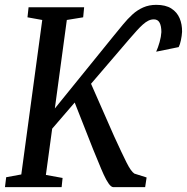

<svg xmlns="http://www.w3.org/2000/svg" viewBox="-20 -773 772 793"><path d="M0.5 0 5.5 -41 68 -52.5 154.5 -690.5 93.5 -701.5 98 -743H327.5L323.5 -701.5L256 -690.5L206.5 -325L450 -625.5Q469.5 -649 488.2 -672Q507 -695 527 -713.2Q547 -731.5 571.2 -742.2Q595.5 -753 625.5 -753Q664 -753 687.5 -738Q711 -723 721.8 -697.8Q732.5 -672.5 732 -641.5Q731 -624.5 727.2 -606.8Q723.5 -589 718 -578.5L625 -559.5Q633 -577 639.2 -599.2Q645.5 -621.5 646.5 -640.5Q646.5 -665.5 639.2 -679.2Q632 -693 615.5 -693Q603.5 -693 592.5 -687.5Q581.5 -682 569.8 -671.5Q558 -661 544.5 -646Q531 -631 514.5 -612L356 -427L451 -211Q467.5 -175 480.2 -148Q493 -121 502.5 -102Q512 -83 520 -71.8Q528 -60.5 535 -56L585.5 -40L579.5 0H448Q439 -0.5 429 -14.5Q419 -28.5 408.5 -51.5Q398 -74.5 387 -102Q376 -129.5 364.5 -156.5L288.5 -349.5L195.5 -241.5L169.5 -50.5L238.5 -38L234.5 0Z"/></svg>

Font: Merriweather 24pt SemiCondensed
Style: Italic
Weight: 400
Width: 4
Italic angle: -7.8°
Designer: Eben Sorkin
Foundry: Eben Sorkin
Version: Version 2.101